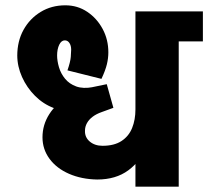

<svg xmlns="http://www.w3.org/2000/svg" viewBox="-20 -703 784 723"><path d="M490 0V-660H653V0ZM531 -547V-660H744V-547ZM268 -288Q223 -281 183 -296Q143 -311 112 -342Q81 -373 63 -413Q45 -453 45 -495H195Q195 -474 202 -450Q209 -426 225 -406.5Q241 -387 267 -377.5Q293 -368 330 -375V-298ZM346 -27Q287 -28 240 -48.5Q193 -69 166.5 -105Q140 -141 140 -186L300 -211Q299 -186 318 -170Q337 -154 366 -154ZM140 -186Q140 -233 165.5 -273Q191 -313 235 -337Q279 -361 334 -361L363 -281Q343 -274 329 -263.5Q315 -253 307.5 -239.5Q300 -226 300 -211ZM346 -27 366 -154Q410 -154 437.5 -172Q465 -190 477.5 -221Q490 -252 490 -291H559Q559 -216 534.5 -156Q510 -96 463 -61.5Q416 -27 346 -27ZM319 -265V-373L382 -386L407 -297ZM195 -493H45Q45 -548 68.5 -590.5Q92 -633 133 -658Q174 -683 226 -683L224 -551Q211 -551 203 -534.5Q195 -518 195 -493ZM362 -406 234 -438Q245 -470 246.5 -488.5Q248 -507 248 -516L388 -506Q388 -484 382.5 -461Q377 -438 362 -406ZM388 -506 248 -516Q248 -531 241.5 -541Q235 -551 224 -551L226 -683Q272 -683 308.5 -658.5Q345 -634 366.5 -594Q388 -554 388 -506Z"/></svg>

Font: Akshar Light
Style: Regular
Weight: 300
Designer: Tall Chai
Foundry: Tall Chai
Version: Version 1.100